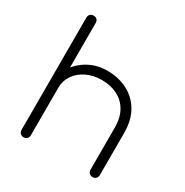

<svg xmlns="http://www.w3.org/2000/svg" viewBox="-177 -924 1028 1068"><g transform="rotate(30 336.5 -390.5)"><path d="M563 0Q550 0 541.5 -8.5Q533 -17 533 -30V-299Q533 -365 507.5 -408Q482 -451 438.5 -472.5Q395 -494 340 -494Q286 -494 243 -473.5Q200 -453 175 -417Q150 -381 150 -336H100Q104 -398 137 -447.5Q170 -497 223 -525.5Q276 -554 340 -554Q412 -554 469.5 -524.5Q527 -495 560 -438.5Q593 -382 593 -299V-30Q593 -17 584.5 -8.5Q576 0 563 0ZM120 0Q107 0 98.5 -8.5Q90 -17 90 -30V-517Q90 -531 98.5 -539Q107 -547 120 -547Q134 -547 142 -539Q150 -531 150 -517V-30Q150 -17 142 -8.5Q134 0 120 0ZM120 -240Q107 -240 98.5 -248.5Q90 -257 90 -270V-751Q90 -765 98.5 -773Q107 -781 120 -781Q134 -781 142 -773Q150 -765 150 -751V-270Q150 -257 142 -248.5Q134 -240 120 -240Z"/></g></svg>

Font: ComfortaaLight
Style: Regular
Weight: 300
Designer: Johan Aakerlund
Foundry: Johan Aakerlund
Version: Version 3.104; ttfautohint (v1.8.1.43-b0c9)